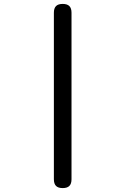

<svg xmlns="http://www.w3.org/2000/svg" viewBox="-20 -830 640 980"><path d="M255 85V-765Q255 -788 266 -799Q277 -810 300 -810Q323 -810 334 -799Q345 -788 345 -765V85Q345 108 334 119Q323 130 300 130Q277 130 266 119Q255 108 255 85Z"/></svg>

Font: Maple Mono Normal
Style: Regular
Weight: 400
Monospace: yes
Designer: subframe7536
Version: Version 7.000